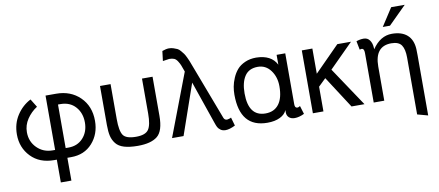

<svg xmlns="http://www.w3.org/2000/svg" viewBox="-79 -1061 3600 1576"><g transform="rotate(-10 1721.0 -273.0)"><path d="M295 10Q174 10 102 -65Q30 -140 30 -250Q30 -340 75 -409Q120 -478 190 -514L232 -446Q181 -413 147.5 -363Q114 -313 114 -254Q114 -176 166.5 -123.5Q219 -71 297 -71H317V-524H405Q526 -524 603.5 -448Q681 -372 681 -250Q681 -140 614 -65Q547 10 437 10H405V200H317V10ZM597 -251Q597 -330 550.5 -382Q504 -434 425 -434H405V-71H429Q504 -71 550.5 -122Q597 -173 597 -251Z M859 -232Q859 -134 883.5 -98Q908 -62 991 -62Q1069 -62 1095 -99.5Q1121 -137 1121 -232V-524H1209V-198Q1209 -72 1156 -29Q1103 14 993 14Q924 14 879 0.5Q834 -13 811 -42Q788 -71 779.5 -107Q771 -143 771 -198V-524H859Z M1477 -520Q1463 -559 1457 -574.5Q1451 -590 1438 -610.5Q1425 -631 1409 -637.5Q1393 -644 1369 -644L1315 -636L1325 -718Q1358 -730 1381 -730Q1401 -730 1419 -724Q1437 -718 1450 -712Q1463 -706 1476.5 -689.5Q1490 -673 1497 -664Q1504 -655 1515.5 -631Q1527 -607 1530 -599Q1533 -591 1544 -562Q1555 -533 1557 -528L1723 -90Q1731 -71 1751 -71Q1756 -71 1769 -75Q1782 -79 1785 -82L1805 -12Q1757 12 1724 12Q1699 12 1682.5 0Q1666 -12 1659 -25.5Q1652 -39 1643 -66L1521 -420L1375 0H1279Z M1845 -262Q1845 -295 1851 -328.5Q1857 -362 1873 -399.5Q1889 -437 1913.5 -465.5Q1938 -494 1979.5 -512.5Q2021 -531 2073 -531Q2199 -529 2243 -442V-524H2315V-99Q2315 -68 2336 -68Q2347 -68 2359 -77L2380 -8Q2337 13 2300 13Q2270 13 2252.5 -3Q2235 -19 2235 -46V-65Q2221 -30 2178.5 -9Q2136 12 2073 12Q1845 12 1845 -262ZM2221 -266Q2221 -344 2180 -399Q2139 -454 2073 -454Q1999 -454 1964 -401.5Q1929 -349 1929 -258Q1929 -66 2071 -66Q2143 -66 2182 -117Q2221 -168 2221 -266Z M2883 0H2775L2603 -266L2541 -206V0H2453V-524H2541V-314L2749 -524H2863L2665 -326Z M3294 -316Q3294 -385 3271 -419.5Q3248 -454 3186 -454Q3048 -454 3048 -284V0H2960V-414Q2960 -451 2938 -451Q2933 -451 2922 -448L2908 -520Q2938 -531 2969 -531Q3001 -531 3019 -506.5Q3037 -482 3039 -445L3040 -430Q3107 -530 3204 -530Q3286 -530 3331.5 -489.5Q3377 -449 3381 -371Q3382 -364 3382 -320V182L3294 158ZM3237 -746H3350L3201 -598H3141Z"/></g></svg>

Font: ColatingCofangSans
Style: Regular
Weight: 400
Foundry: GNU
Version: Version 412.227;June 27, 2022;FontCreator 11.0.0.2412 32-bit